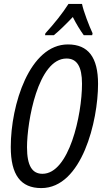

<svg xmlns="http://www.w3.org/2000/svg" viewBox="-20 -951 536 981"><path d="M212 -781 210 -771H255C283 -794 316 -826 352 -864C370 -828 390 -796 408 -771H451L453 -781C436 -817 406 -895 399 -931H330C300 -884 258 -831 212 -781ZM191 10C399 10 481 -334 481 -522C481 -658 431 -724 327 -724C131 -724 35 -416 35 -200C35 -57 86 10 191 10ZM197 -63C145 -63 118 -103 118 -199C118 -327 173 -652 320 -652C373 -652 399 -611 399 -523C399 -363 333 -63 197 -63Z"/></svg>

Font: Noto Sans ExtraCondensed
Style: Italic
Weight: 400
Width: 2
Italic angle: -12°
Designer: Monotype Design Team
Foundry: Monotype Imaging Inc.
Version: Version 2.013